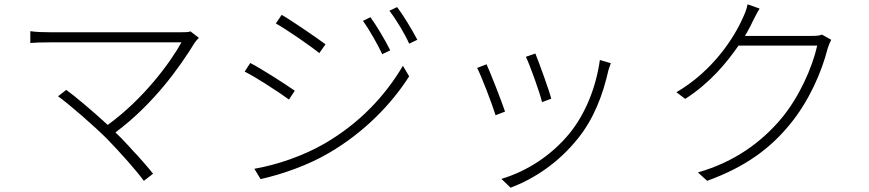

<svg xmlns="http://www.w3.org/2000/svg" viewBox="-20 -812 4040 893"><path d="M692 -4C668 -34 631 -77 591 -119L584 -127C581 -130 579 -132 577 -135L569 -143C552 -162 534 -180 517 -196C697 -331 815 -499 886 -614C891 -621 897 -628 905 -636L866 -666C856 -662 840 -662 819 -662H211C176 -662 149 -663 121 -667V-612C140 -614 173 -615 211 -615H824C772 -521 649 -353 481 -231C412 -295 322 -370 288 -394L250 -364C300 -329 418 -226 479 -165C541 -101 614 -19 649 29L692 -4Z M1921 -627C1896 -675 1852 -747 1827 -779L1791 -762C1823 -721 1862 -656 1883 -609L1921 -627ZM1494 -606C1456 -634 1345 -711 1290 -743L1263 -703C1317 -672 1422 -600 1465 -565L1494 -606ZM1795 -578C1771 -627 1727 -699 1703 -732L1668 -715C1698 -674 1736 -606 1758 -560L1795 -578ZM1351 -390C1330 -405 1289 -432 1246 -459L1236 -465C1202 -486 1168 -507 1144 -519L1118 -479C1144 -466 1179 -445 1214 -423L1223 -417C1263 -392 1301 -366 1324 -349L1351 -390ZM1514 -103C1672 -196 1799 -325 1883 -457L1854 -506C1771 -366 1653 -239 1489 -144C1392 -88 1272 -46 1163 -27L1192 21C1287 0 1414 -43 1514 -103Z M2544 -353C2533 -395 2486 -524 2470 -563L2426 -548C2445 -508 2491 -381 2501 -337L2544 -353ZM2668 -168C2742 -260 2784 -370 2810 -486C2813 -495 2816 -505 2821 -518L2770 -533C2752 -404 2702 -282 2630 -193C2547 -91 2433 -16 2312 20L2355 61C2463 20 2576 -53 2668 -168ZM2329 -293C2312 -344 2260 -476 2243 -513L2199 -496C2216 -466 2269 -328 2285 -276L2329 -293Z M3655 -235C3743 -342 3802 -478 3829 -585C3832 -596 3840 -615 3846 -627L3803 -651C3791 -646 3777 -645 3753 -645H3445C3455 -662 3464 -679 3472 -694L3478 -707C3479 -708 3479 -709 3480 -711C3489 -728 3501 -753 3513 -772L3457 -792C3454 -772 3442 -743 3435 -729C3395 -638 3297 -483 3126 -383L3167 -352C3283 -427 3358 -518 3415 -600H3781C3758 -498 3698 -362 3615 -262C3522 -151 3397 -59 3226 -10L3269 29C3454 -38 3567 -127 3655 -235Z"/></svg>

Font: Glow Sans SC Normal Light
Style: Regular
Weight: 300
Designer: Ryoko NISHIZUKA (kana, bopomofo & ideographs); Paul D. Hunt (Latin, Greek & Cyrillic); Sandoll Communications, Soo-young
Version: Version 0.93